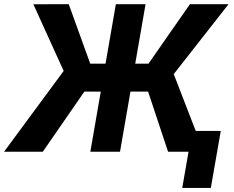

<svg xmlns="http://www.w3.org/2000/svg" viewBox="-67 -731 1129 925"><path d="M742.7 0H841.3L811 174.3H948.7L996.6 -100.1H876L770 -374L1034.2 -710.9H848.1L648.4 -424.3H584.5L634.3 -710.9H491.2L441.4 -424.3H367.7L264.2 -710.9L93.8 -710.4L239.7 -389.2L-47.4 0H139.2L339.4 -289.6H418.5L368.2 0H511.2L561.5 -289.6H646.5Z"/></svg>

Font: Roboto
Style: Bold Italic
Weight: 700
Italic angle: -12°
Designer: Google
Version: Version 2.137; 2017